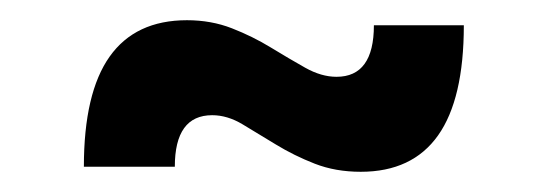

<svg xmlns="http://www.w3.org/2000/svg" viewBox="-20 -417 541 190"><path d="M439 -392Q439 -319 413.5 -283Q388 -247 337 -247Q312 -247 291.5 -255Q271 -263 253 -274Q235 -285 220 -294Q205 -303 190 -303Q153 -303 153 -252H63Q63 -325 88.5 -361Q114 -397 165 -397Q189 -397 209.5 -389Q230 -381 248 -370Q266 -359 282 -350Q298 -341 313 -341Q350 -341 350 -392Z"/></svg>

Font: Alexandria Medium
Style: Regular
Weight: 500
Designer: Mohamed Gaber
Foundry: Kief Type Foundry
Version: Version 5.100